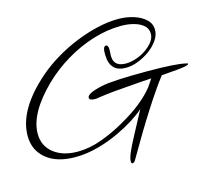

<svg xmlns="http://www.w3.org/2000/svg" viewBox="-126 -776 1185 1065"><g transform="rotate(-15 466.5 -243.0)"><path d="M509 154Q501 154 501 141Q501 123 515.5 89.5Q530 56 557 6L627 -125Q563 -70 469 -26Q409 3 342 21Q275 39 213 39Q105 39 45 -11Q-15 -61 -15 -143Q-15 -296 170 -454Q215 -492 272 -526Q329 -560 392 -585.5Q455 -611 518 -625.5Q581 -640 637 -640Q684 -640 725.5 -627Q767 -614 793.5 -589.5Q820 -565 820 -529Q820 -499 800 -470Q780 -441 748.5 -418Q717 -395 680.5 -381Q644 -367 610 -367Q519 -367 517 -465Q515 -515 534 -515Q551 -515 547 -472Q537 -390 616 -390Q643 -390 674 -400Q705 -410 731.5 -428Q758 -446 775 -468Q792 -490 792 -514Q792 -544 770.5 -562.5Q749 -581 715.5 -590Q682 -599 644 -599Q563 -599 481 -573.5Q399 -548 323 -502.5Q247 -457 185 -397Q42 -257 42 -140Q42 -70 94.5 -28.5Q147 13 232 13Q300 13 371 -13Q442 -39 506 -76Q636 -149 701 -231L730 -274Q717 -274 679.5 -271Q642 -268 578 -263Q511 -258 472.5 -253.5Q434 -249 424 -247Q412 -244 400 -244Q367 -244 367 -260Q367 -285 455 -304Q486 -311 551 -314.5Q616 -318 715 -318Q881 -318 939 -304Q948 -303 948 -299Q948 -289 879 -283L830 -279Q802 -276 791 -276Q689 -143 527 138Q518 154 509 154Z"/></g></svg>

Font: Alex Brush
Style: Regular
Weight: 400
Designer: Robert E. Leuschke
Foundry: Robert E. Leuschke
Version: Version 1.111; ttfautohint (v1.8.4.7-5d5b)